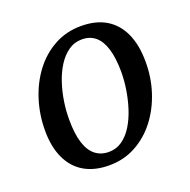

<svg xmlns="http://www.w3.org/2000/svg" viewBox="-108 -673 783 791"><g transform="rotate(-20 284.0 -278.0)"><path d="M327 -568.5Q392 -568.5 436.5 -541.8Q481 -515 504.2 -463.8Q527.5 -412.5 527.5 -339.5Q528 -272 507.8 -209Q487.5 -146 449.8 -96.5Q412 -47 359.2 -18Q306.5 11 241.5 11Q178 11 133.2 -15Q88.5 -41 64.8 -91.5Q41 -142 41 -213.5Q41 -282.5 61 -346.2Q81 -410 118.5 -460Q156 -510 209 -539.2Q262 -568.5 327 -568.5ZM311.5 -515.5Q278.5 -515.5 252.5 -497.2Q226.5 -479 207 -448.5Q187.5 -418 174.8 -379.8Q162 -341.5 155.8 -300.2Q149.5 -259 150 -220.5Q150 -159.5 162.8 -119.8Q175.5 -80 200 -60.8Q224.5 -41.5 259 -41.5Q291.5 -41.5 317.2 -59.5Q343 -77.5 362 -108Q381 -138.5 393.5 -176.8Q406 -215 412.5 -256Q419 -297 419 -335.5Q418.5 -396.5 406.2 -436.2Q394 -476 370.2 -495.8Q346.5 -515.5 311.5 -515.5Z"/></g></svg>

Font: Merriweather Light 18pt
Style: Italic
Weight: 400
Italic angle: -7.8°
Version: Version 2.101